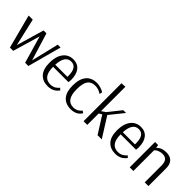

<svg xmlns="http://www.w3.org/2000/svg" viewBox="133 -1710 2677 2677"><g transform="rotate(45 1472.0 -371.0)"><path d="M588 -500H644L509 0H445L328 -403L210 0H145L14 -500H95L189 -92L308 -500H365L490 -92Z M889 -467Q771 -467 761 -278H1000Q1001 -288 1001 -297Q1001 -467 889 -467ZM1035 -99 1064 -75Q1062 -72 1058.5 -66Q1055 -60 1040.5 -45.5Q1026 -31 1008.5 -19.5Q991 -8 961.5 1Q932 10 898 10Q798 10 741 -52.5Q684 -115 684 -240Q684 -366 739 -438Q794 -510 889 -510Q975 -510 1021.5 -450.5Q1068 -391 1068 -282L1063 -236H760Q760 -34 906 -34Q931 -34 953.5 -40.5Q976 -47 990 -56.5Q1004 -66 1015 -76Q1026 -86 1031 -92Z M1486 -426Q1429 -466 1363 -466Q1286 -466 1250 -415Q1214 -364 1214 -246Q1214 -34 1359 -34Q1383 -34 1405 -40.5Q1427 -47 1440.5 -56Q1454 -65 1464 -74Q1474 -83 1478 -90L1483 -96L1515 -75Q1513 -72 1510 -66Q1507 -60 1493.5 -45.5Q1480 -31 1463 -19.5Q1446 -8 1416.5 1Q1387 10 1353 10Q1249 10 1193 -54Q1137 -118 1137 -245Q1137 -373 1192.5 -441.5Q1248 -510 1355 -510Q1390 -510 1425 -499Q1460 -488 1478 -478L1495 -467Z M1597 0V-748L1670 -752V-271L1731 -313L1880 -500H1935L1770 -295L1956 0H1873L1714 -252L1670 -225V0Z M2221 -467Q2103 -467 2093 -278H2332Q2333 -288 2333 -297Q2333 -467 2221 -467ZM2367 -99 2396 -75Q2394 -72 2390.5 -66Q2387 -60 2372.5 -45.5Q2358 -31 2340.5 -19.5Q2323 -8 2293.5 1Q2264 10 2230 10Q2130 10 2073 -52.5Q2016 -115 2016 -240Q2016 -366 2071 -438Q2126 -510 2221 -510Q2307 -510 2353.5 -450.5Q2400 -391 2400 -282L2395 -236H2092Q2092 -34 2238 -34Q2263 -34 2285.5 -40.5Q2308 -47 2322 -56.5Q2336 -66 2347 -76Q2358 -86 2363 -92Z M2507 0V-500H2567L2576 -452Q2626 -510 2724 -510Q2796 -510 2836 -469.5Q2876 -429 2876 -349V0H2803V-334Q2803 -457 2700 -457Q2664 -457 2633.5 -444.5Q2603 -432 2591 -420L2579 -407V0Z"/></g></svg>

Font: Arsenal
Style: Regular
Weight: 400
Designer: Andrij Shevchenko
Foundry: Stairsfor.com
Version: Version 1.000